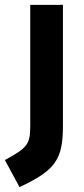

<svg xmlns="http://www.w3.org/2000/svg" viewBox="-54 -519 345 787"><path d="M70 -6C70 72 60 86 -34 137L26 248C175 178 204 134 204 -5V-499H70Z"/></svg>

Font: TitilliumMaps29L
Style: 999 wt
Weight: 900
Designer: Campivisivi
Foundry: Accademia di Belle Arti di Urbino and students of MA course of Visual design